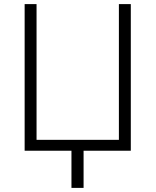

<svg xmlns="http://www.w3.org/2000/svg" viewBox="-20 -734 758 935"><path d="M617 0H387V181H328V0H100V-714H158V-53H559V-714H617Z"/></svg>

Font: Noto Sans Light
Style: Regular
Weight: 300
Designer: Monotype Design Team
Foundry: Monotype Imaging Inc.
Version: Version 2.007